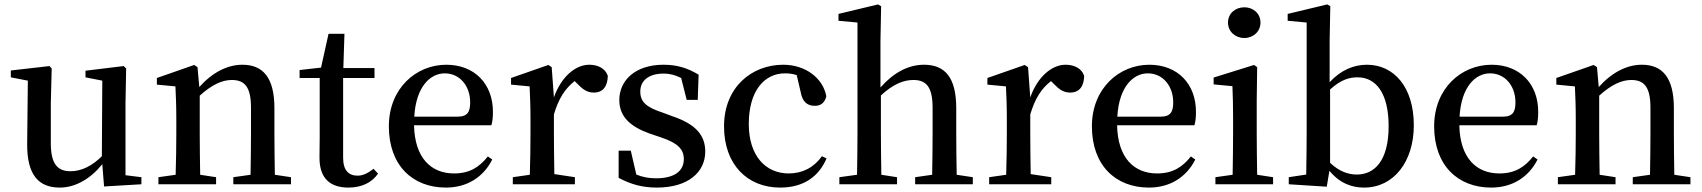

<svg xmlns="http://www.w3.org/2000/svg" viewBox="-20 -834 7702 869"><path d="M548 -41V-367L551 -524L540 -535L367 -514V-484L443 -469L441 -127C398 -84 350 -59 299 -59C241 -59 210 -91 210 -186V-367L214 -524L204 -535L29 -515V-484L106 -469L103 -186C101 -38 158 15 251 15C322 15 391 -26 443 -91L451 10L620 0V-32Z M1224 -43C1223 -99 1222 -177 1222 -232V-345C1222 -483 1170 -541 1077 -541C1010 -541 942 -507 882 -440L874 -530L859 -540L690 -481V-451L774 -443C776 -397 778 -359 778 -296V-232C778 -180 777 -100 775 -43L697 -32V0H958V-32L886 -43C885 -99 884 -179 884 -232V-401C939 -451 986 -472 1029 -472C1088 -472 1116 -440 1116 -346V-232C1116 -177 1115 -99 1114 -43L1036 -32V0H1297V-32Z M1671 -70C1643 -49 1623 -39 1598 -39C1558 -39 1533 -63 1533 -120V-481H1675V-526H1534L1539 -681H1467L1433 -528L1336 -517V-481H1427V-217C1427 -176 1426 -150 1426 -120C1426 -28 1473 15 1557 15C1618 15 1663 -8 1691 -48Z M1855 -306C1863 -443 1928 -502 1993 -502C2061 -502 2108 -445 2108 -371C2108 -329 2097 -306 2051 -306ZM2204 -267C2209 -283 2211 -303 2211 -328C2211 -455 2127 -541 2000 -541C1864 -541 1740 -435 1740 -262C1740 -86 1847 15 1998 15C2095 15 2168 -33 2208 -112L2188 -126C2150 -78 2106 -49 2035 -49C1932 -49 1857 -118 1854 -267Z M2477 -530 2462 -540 2293 -481V-451L2377 -443C2379 -397 2381 -359 2381 -296V-232C2381 -180 2380 -100 2378 -43L2301 -32V0H2582V-32L2489 -46C2488 -102 2487 -180 2487 -232V-316C2508 -387 2537 -433 2581 -467L2594 -454C2616 -431 2637 -415 2667 -415C2711 -415 2730 -445 2731 -491C2719 -526 2684 -541 2647 -541C2585 -541 2520 -487 2487 -393Z M2980 -324C2904 -349 2878 -373 2878 -420C2878 -469 2916 -501 2984 -501C3012 -501 3037 -494 3063 -481L3088 -382H3138L3142 -496C3092 -526 3045 -541 2983 -541C2855 -541 2783 -470 2783 -381C2783 -304 2836 -260 2919 -230L2972 -212C3047 -187 3075 -159 3075 -114C3075 -60 3033 -27 2949 -27C2915 -27 2887 -33 2860 -44L2835 -152H2780V-29C2835 0 2886 15 2953 15C3096 15 3172 -56 3172 -148C3172 -221 3130 -272 3023 -308Z M3700 -127C3664 -76 3612 -49 3550 -49C3444 -49 3369 -130 3369 -273C3369 -418 3436 -502 3533 -502C3551 -502 3568 -500 3586 -494L3604 -417C3611 -376 3632 -355 3667 -355C3695 -355 3712 -368 3720 -398C3705 -481 3625 -541 3525 -541C3382 -541 3257 -439 3257 -262C3257 -90 3362 15 3511 15C3615 15 3685 -33 3721 -117Z M4310 -43C4309 -99 4308 -177 4308 -232V-344C4308 -485 4256 -541 4162 -541C4090 -541 4023 -504 3965 -438V-649L3968 -806L3954 -814L3775 -771V-740L3861 -732V-232C3861 -180 3860 -100 3859 -43L3779 -32V0H4040V-32L3969 -43C3968 -99 3967 -179 3967 -232V-402C4022 -453 4069 -472 4114 -472C4172 -472 4201 -441 4201 -346V-232C4201 -177 4200 -99 4199 -43L4122 -32V0H4383V-32Z M4633 -530 4618 -540 4449 -481V-451L4533 -443C4535 -397 4537 -359 4537 -296V-232C4537 -180 4536 -100 4534 -43L4457 -32V0H4738V-32L4645 -46C4644 -102 4643 -180 4643 -232V-316C4664 -387 4693 -433 4737 -467L4750 -454C4772 -431 4793 -415 4823 -415C4867 -415 4886 -445 4887 -491C4875 -526 4840 -541 4803 -541C4741 -541 4676 -487 4643 -393Z M5037 -306C5045 -443 5110 -502 5175 -502C5243 -502 5290 -445 5290 -371C5290 -329 5279 -306 5233 -306ZM5386 -267C5391 -283 5393 -303 5393 -328C5393 -455 5309 -541 5182 -541C5046 -541 4922 -435 4922 -262C4922 -86 5029 15 5180 15C5277 15 5350 -33 5390 -112L5370 -126C5332 -78 5288 -49 5217 -49C5114 -49 5039 -118 5036 -267Z M5612 -662C5652 -662 5685 -691 5685 -732C5685 -773 5652 -801 5612 -801C5571 -801 5538 -773 5538 -732C5538 -691 5571 -662 5612 -662ZM5670 -43C5669 -99 5668 -179 5668 -232V-381L5670 -530L5656 -540L5473 -483V-452L5558 -444C5560 -396 5561 -358 5561 -296V-232C5561 -180 5560 -100 5559 -43L5481 -32V0H5742V-32Z M6000 -429C6052 -476 6090 -484 6125 -484C6207 -484 6265 -413 6265 -263C6265 -102 6198 -44 6121 -44C6081 -44 6040 -59 6000 -97ZM5998 -649 6001 -806 5987 -814 5808 -771V-740L5894 -732V-232C5894 -180 5893 -100 5892 -44L5813 -32V0L5985 11L5997 -61C6045 -3 6100 15 6154 15C6288 15 6379 -102 6379 -267C6379 -441 6288 -541 6167 -541C6107 -541 6049 -517 5998 -462Z M6586 -306C6594 -443 6659 -502 6724 -502C6792 -502 6839 -445 6839 -371C6839 -329 6828 -306 6782 -306ZM6935 -267C6940 -283 6942 -303 6942 -328C6942 -455 6858 -541 6731 -541C6595 -541 6471 -435 6471 -262C6471 -86 6578 15 6729 15C6826 15 6899 -33 6939 -112L6919 -126C6881 -78 6837 -49 6766 -49C6663 -49 6588 -118 6585 -267Z M7558 -43C7557 -99 7556 -177 7556 -232V-345C7556 -483 7504 -541 7411 -541C7344 -541 7276 -507 7216 -440L7208 -530L7193 -540L7024 -481V-451L7108 -443C7110 -397 7112 -359 7112 -296V-232C7112 -180 7111 -100 7109 -43L7031 -32V0H7292V-32L7220 -43C7219 -99 7218 -179 7218 -232V-401C7273 -451 7320 -472 7363 -472C7422 -472 7450 -440 7450 -346V-232C7450 -177 7449 -99 7448 -43L7370 -32V0H7631V-32Z"/></svg>

Font: Source Han Serif CN SemiBold
Style: Regular
Weight: 600
Designer: Ryoko NISHIZUKA 西塚涼子 (kana & ideographs); Frank Grießhammer (Latin, Greek & Cyrillic); Wenlong ZHANG 张文龙 (bopomofo); San
Foundry: Adobe Systems Incorporated
Version: Version 1.000;PS 1;hotconv 16.6.53;makeotf.lib2.5.65590